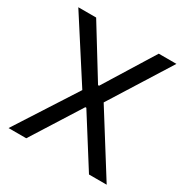

<svg xmlns="http://www.w3.org/2000/svg" viewBox="-163 -840 938 973"><g transform="rotate(30 306.0 -353.5)"><path d="M302.7 -415 123 -707H18.6L246.1 -353.5L18.6 0H122.1L302.7 -286.1H308.6L489.3 0H592.8L371.1 -353.5L592.8 -707H489.3L308.6 -415Z"/></g></svg>

Font: Pretendard Variable
Style: Regular
Weight: 400
Designer: Base glyphs from Inter by Rasmus Andersson; Hangeul glyphs from Noto Sans CJK(Source Han Sans) by Jang Soo-young and Kan
Foundry: Kil Hyung-jin
Version: Version 1.309;Glyphs 3.2 (3225)